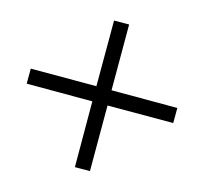

<svg xmlns="http://www.w3.org/2000/svg" viewBox="-105 -665 809 762"><g transform="rotate(-30 300.0 -284.0)"><path d="M109.4 -49.9 65.5 -93.4 256 -284.9 65.5 -476 109.4 -519.5 300 -328.9 491 -519.5 535 -476 344 -284.9 535 -93.4 491 -49.9 300 -240.5Z"/></g></svg>

Font: Mulish ExtraLight
Style: Regular
Weight: 200
Designer: Vernon Adams
Foundry: Vernon Adams
Version: Version 3.603